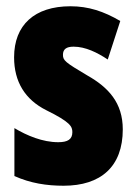

<svg xmlns="http://www.w3.org/2000/svg" viewBox="-20 -583 436 613"><path d="M372 -170C372 -255 326 -304 259 -342C188 -384 181 -390 181 -408C181 -426 192 -434 215 -434C253 -434 291 -415 324 -393L364 -516C311 -547 262 -563 205 -563C90 -563 25 -503 25 -400C25 -322 60 -265 128 -231C205 -193 211 -179 211 -161C211 -138 196 -129 166 -129C116 -129 66 -150 26 -174V-21C77 2 129 10 183 10C302 10 372 -51 372 -170Z"/></svg>

Font: Noto Sans Ethiopic ExtraCondensed Black
Style: Regular
Weight: 900
Width: 2
Designer: Monotype Design Team
Foundry: Monotype Imaging Inc.
Version: Version 2.102